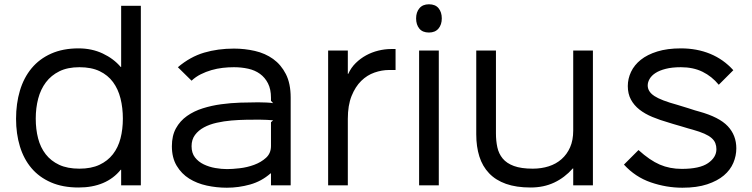

<svg xmlns="http://www.w3.org/2000/svg" viewBox="-20 -866 3515 897"><path d="M638 0H546V-73H544Q511 -32 461.5 -11Q412 10 347 10Q273 10 218 -14Q163 -38 127 -80.5Q91 -123 73 -182Q55 -241 55 -311Q55 -382 73 -442.5Q91 -503 127.5 -547Q164 -591 219 -615.5Q274 -640 347 -640Q409 -640 460 -616Q511 -592 544 -553H546V-839H638ZM554 -312Q554 -362 543 -406Q532 -450 508 -482.5Q484 -515 445.5 -533.5Q407 -552 351 -552Q296 -552 257.5 -533Q219 -514 194.5 -481.5Q170 -449 158.5 -405.5Q147 -362 147 -312Q147 -262 158 -219.5Q169 -177 193.5 -145.5Q218 -114 256.5 -96Q295 -78 351 -78Q406 -78 444.5 -96Q483 -114 507.5 -145.5Q532 -177 543 -219.5Q554 -262 554 -312Z M1338 -410V0H1246V-56H1244Q1202 -19 1148.5 -4Q1095 11 1040 11Q992 11 946 1Q900 -9 864 -31.5Q828 -54 805.5 -91.5Q783 -129 783 -183Q783 -232 802 -266.5Q821 -301 853.5 -324Q886 -347 927.5 -360Q969 -373 1013.5 -379Q1058 -385 1103 -386.5Q1148 -388 1186 -388Q1203 -388 1225 -387Q1247 -386 1256 -384L1246 -395V-409Q1246 -449 1232 -476.5Q1218 -504 1194.5 -521Q1171 -538 1139.5 -545Q1108 -552 1073 -552Q1047 -552 1020.5 -549Q994 -546 968 -538.5Q942 -531 918 -519Q894 -507 875 -489L811 -552Q869 -601 933.5 -620Q998 -639 1073 -639Q1123 -639 1171 -628Q1219 -617 1256 -590.5Q1293 -564 1315.5 -520Q1338 -476 1338 -410ZM1256 -304Q1247 -305 1227 -306Q1207 -307 1192 -307Q1164 -307 1130 -306.5Q1096 -306 1061 -303Q1026 -300 992.5 -292.5Q959 -285 933 -271Q907 -257 891 -235.5Q875 -214 875 -183Q875 -151 891 -130.5Q907 -110 932 -98Q957 -86 986 -81Q1015 -76 1041 -76Q1065 -76 1100 -80Q1135 -84 1167.5 -96Q1200 -108 1223 -129Q1246 -150 1246 -184V-295Z M1828 -539H1798Q1764 -539 1729.5 -527Q1695 -515 1667.5 -488Q1640 -461 1622.5 -417.5Q1605 -374 1605 -311V0H1513V-630H1605V-521H1607Q1620 -550 1642 -571.5Q1664 -593 1690.5 -607.5Q1717 -622 1747.5 -629.5Q1778 -637 1808 -637H1828Z M2044 -780Q2044 -751 2028.5 -732.5Q2013 -714 1984 -714Q1954 -714 1939 -732.5Q1924 -751 1924 -780Q1924 -809 1939.5 -827.5Q1955 -846 1984 -846Q2014 -846 2029 -827.5Q2044 -809 2044 -780ZM2030 0H1938V-630H2030Z M2750 0H2658V-79H2656Q2618 -36 2569 -13Q2520 10 2459 10Q2392 10 2344 -7Q2296 -24 2265 -56.5Q2234 -89 2219.5 -135Q2205 -181 2205 -238V-630H2297V-243Q2297 -208 2303.5 -178Q2310 -148 2328.5 -125.5Q2347 -103 2381 -90.5Q2415 -78 2469 -78Q2509 -78 2543.5 -89Q2578 -100 2603.5 -122.5Q2629 -145 2643.5 -178Q2658 -211 2658 -256V-630H2750Z M3420 -173Q3420 -138 3406 -105Q3392 -72 3362 -46.5Q3332 -21 3284 -5Q3236 11 3168 11Q3093 11 3020.5 -14Q2948 -39 2895 -97L2963 -165Q3016 -117 3062.5 -97Q3109 -77 3165 -77Q3249 -77 3288 -104Q3327 -131 3327 -169Q3327 -184 3322 -197Q3317 -210 3304.5 -221Q3292 -232 3270.5 -241.5Q3249 -251 3217 -260Q3212 -261 3195.5 -266Q3179 -271 3160.5 -276.5Q3142 -282 3126 -286.5Q3110 -291 3105 -293Q3063 -305 3028 -319.5Q2993 -334 2967.5 -354Q2942 -374 2927.5 -401Q2913 -428 2913 -464Q2913 -498 2928 -530Q2943 -562 2973.5 -586.5Q3004 -611 3051 -625.5Q3098 -640 3161 -640Q3236 -640 3298 -614.5Q3360 -589 3406 -538L3338 -470Q3306 -509 3262.5 -530.5Q3219 -552 3161 -552Q3120 -552 3090.5 -544.5Q3061 -537 3042.5 -525Q3024 -513 3015 -497.5Q3006 -482 3006 -467Q3006 -438 3037 -417.5Q3068 -397 3145 -376Q3150 -374 3164.5 -370Q3179 -366 3195.5 -360.5Q3212 -355 3226.5 -350.5Q3241 -346 3246 -345Q3340 -319 3380 -276.5Q3420 -234 3420 -173Z"/></svg>

Font: TypoPRO Sinkin Sans
Style: 400 Regular
Weight: 400
Designer: Keith Bates
Foundry: K-Type
Version: Sinkin Sans (version 1.0)  by Keith Bates   •   © 2014   www